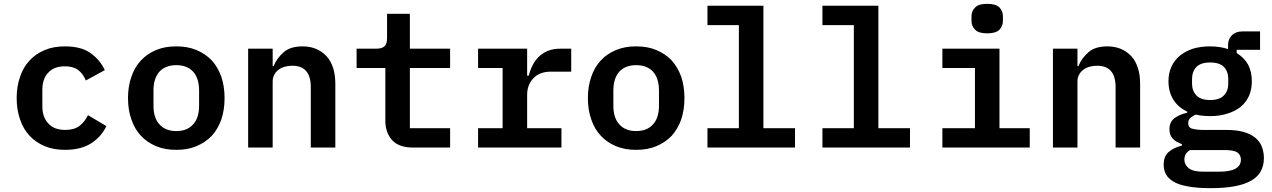

<svg xmlns="http://www.w3.org/2000/svg" viewBox="-20 -770 6640 1002"><path d="M320 12C376 12 422 0 457 -23C492 -46 518 -75 535 -112C535 -112 439 -169 439 -169C439 -169 439 -169 439 -169C428 -146 413 -127 395 -113C376 -99 352 -92 321 -92C321 -92 321 -92 321 -92C282 -92 252 -103 232 -126C211 -148 201 -178 201 -215C201 -215 201 -301 201 -301C201 -301 201 -301 201 -301C201 -339 211 -369 232 -391C252 -413 281 -424 319 -424C319 -424 319 -424 319 -424C348 -424 372 -417 389 -404C406 -390 419 -372 428 -350C428 -350 527 -404 527 -404C527 -404 527 -404 527 -404C510 -441 484 -471 451 -494C418 -517 374 -528 319 -528C319 -528 319 -528 319 -528C280 -528 245 -522 214 -509C183 -496 156 -478 135 -455C113 -432 96 -403 85 -370C73 -337 67 -299 67 -258C67 -258 67 -258 67 -258C67 -217 73 -179 85 -146C96 -113 113 -84 135 -61C156 -38 183 -20 214 -7C245 6 281 12 320 12C320 12 320 12 320 12Z M900 12C939 12 974 6 1005 -7C1036 -20 1063 -38 1085 -61C1106 -84 1123 -113 1135 -146C1146 -179 1152 -217 1152 -258C1152 -258 1152 -258 1152 -258C1152 -299 1146 -337 1135 -370C1123 -403 1106 -432 1085 -455C1063 -478 1036 -496 1005 -509C974 -522 939 -528 900 -528C900 -528 900 -528 900 -528C861 -528 826 -522 795 -509C764 -496 737 -478 716 -455C694 -432 677 -403 666 -370C654 -337 648 -299 648 -258C648 -258 648 -258 648 -258C648 -217 654 -179 666 -146C677 -113 694 -84 716 -61C737 -38 764 -20 795 -7C826 6 861 12 900 12C900 12 900 12 900 12ZM900 -86C863 -86 834 -97 813 -120C792 -142 781 -175 781 -218C781 -218 781 -298 781 -298C781 -298 781 -298 781 -298C781 -341 792 -374 813 -397C834 -419 863 -430 900 -430C900 -430 900 -430 900 -430C937 -430 966 -419 987 -397C1008 -374 1019 -341 1019 -298C1019 -298 1019 -218 1019 -218C1019 -218 1019 -218 1019 -218C1019 -175 1008 -142 987 -120C966 -97 937 -86 900 -86C900 -86 900 -86 900 -86Z M1403 0C1403 0 1403 -345 1403 -345C1403 -345 1403 -345 1403 -345C1403 -359 1406 -371 1412 -381C1417 -391 1425 -400 1435 -407C1444 -414 1455 -419 1467 -422C1479 -425 1492 -427 1505 -427C1505 -427 1505 -427 1505 -427C1570 -427 1602 -390 1602 -315C1602 -315 1602 0 1602 0C1602 0 1730 0 1730 0C1730 0 1730 -333 1730 -333C1730 -333 1730 -333 1730 -333C1730 -396 1714 -444 1683 -478C1651 -511 1610 -528 1559 -528C1559 -528 1559 -528 1559 -528C1517 -528 1484 -518 1461 -498C1437 -477 1419 -453 1408 -425C1408 -425 1403 -425 1403 -425C1403 -425 1403 -516 1403 -516C1403 -516 1275 -516 1275 -516C1275 -516 1275 0 1275 0C1275 0 1403 0 1403 0Z M2329 0C2329 0 2329 -101 2329 -101C2329 -101 2119 -101 2119 -101C2119 -101 2119 -415 2119 -415C2119 -415 2329 -415 2329 -415C2329 -415 2329 -516 2329 -516C2329 -516 2119 -516 2119 -516C2119 -516 2119 -698 2119 -698C2119 -698 2000 -698 2000 -698C2000 -698 2000 -573 2000 -573C2000 -573 2000 -573 2000 -573C2000 -552 1996 -537 1987 -529C1978 -520 1964 -516 1943 -516C1943 -516 1841 -516 1841 -516C1841 -516 1841 -415 1841 -415C1841 -415 1991 -415 1991 -415C1991 -415 1991 -140 1991 -140C1991 -140 1991 -140 1991 -140C1991 -99 2003 -65 2026 -39C2049 -13 2086 0 2135 0C2135 0 2329 0 2329 0Z M2475 0C2475 0 2910 0 2910 0C2910 0 2910 -101 2910 -101C2910 -101 2731 -101 2731 -101C2731 -101 2731 -275 2731 -275C2731 -275 2731 -275 2731 -275C2731 -310 2742 -339 2764 -362C2786 -385 2816 -396 2855 -396C2855 -396 2961 -396 2961 -396C2961 -396 2961 -516 2961 -516C2961 -516 2905 -516 2905 -516C2905 -516 2905 -516 2905 -516C2879 -516 2857 -512 2838 -504C2819 -496 2804 -486 2791 -473C2778 -460 2767 -445 2759 -428C2750 -411 2744 -393 2739 -375C2739 -375 2731 -375 2731 -375C2731 -375 2731 -516 2731 -516C2731 -516 2475 -516 2475 -516C2475 -516 2475 -415 2475 -415C2475 -415 2603 -415 2603 -415C2603 -415 2603 -101 2603 -101C2603 -101 2475 -101 2475 -101C2475 -101 2475 0 2475 0Z M3300 12C3339 12 3374 6 3405 -7C3436 -20 3463 -38 3485 -61C3506 -84 3523 -113 3535 -146C3546 -179 3552 -217 3552 -258C3552 -258 3552 -258 3552 -258C3552 -299 3546 -337 3535 -370C3523 -403 3506 -432 3485 -455C3463 -478 3436 -496 3405 -509C3374 -522 3339 -528 3300 -528C3300 -528 3300 -528 3300 -528C3261 -528 3226 -522 3195 -509C3164 -496 3137 -478 3116 -455C3094 -432 3077 -403 3066 -370C3054 -337 3048 -299 3048 -258C3048 -258 3048 -258 3048 -258C3048 -217 3054 -179 3066 -146C3077 -113 3094 -84 3116 -61C3137 -38 3164 -20 3195 -7C3226 6 3261 12 3300 12C3300 12 3300 12 3300 12ZM3300 -86C3263 -86 3234 -97 3213 -120C3192 -142 3181 -175 3181 -218C3181 -218 3181 -298 3181 -298C3181 -298 3181 -298 3181 -298C3181 -341 3192 -374 3213 -397C3234 -419 3263 -430 3300 -430C3300 -430 3300 -430 3300 -430C3337 -430 3366 -419 3387 -397C3408 -374 3419 -341 3419 -298C3419 -298 3419 -218 3419 -218C3419 -218 3419 -218 3419 -218C3419 -175 3408 -142 3387 -120C3366 -97 3337 -86 3300 -86C3300 -86 3300 -86 3300 -86Z M3672 0C3672 0 4129 0 4129 0C4129 0 4129 -101 4129 -101C4129 -101 3964 -101 3964 -101C3964 -101 3964 -740 3964 -740C3964 -740 3672 -740 3672 -740C3672 -740 3672 -639 3672 -639C3672 -639 3836 -639 3836 -639C3836 -639 3836 -101 3836 -101C3836 -101 3672 -101 3672 -101C3672 -101 3672 0 3672 0Z M4272 0C4272 0 4729 0 4729 0C4729 0 4729 -101 4729 -101C4729 -101 4564 -101 4564 -101C4564 -101 4564 -740 4564 -740C4564 -740 4272 -740 4272 -740C4272 -740 4272 -639 4272 -639C4272 -639 4436 -639 4436 -639C4436 -639 4436 -101 4436 -101C4436 -101 4272 -101 4272 -101C4272 -101 4272 0 4272 0Z M5132 -596C5162 -596 5183 -602 5196 -615C5208 -628 5214 -643 5214 -661C5214 -661 5214 -685 5214 -685C5214 -685 5214 -685 5214 -685C5214 -703 5208 -718 5196 -731C5183 -744 5162 -750 5132 -750C5132 -750 5132 -750 5132 -750C5102 -750 5081 -744 5069 -731C5056 -718 5050 -703 5050 -685C5050 -685 5050 -661 5050 -661C5050 -661 5050 -661 5050 -661C5050 -643 5056 -628 5069 -615C5081 -602 5102 -596 5132 -596C5132 -596 5132 -596 5132 -596ZM4898 0C4898 0 5354 0 5354 0C5354 0 5354 -101 5354 -101C5354 -101 5196 -101 5196 -101C5196 -101 5196 -516 5196 -516C5196 -516 4898 -516 4898 -516C4898 -516 4898 -415 4898 -415C4898 -415 5068 -415 5068 -415C5068 -415 5068 -101 5068 -101C5068 -101 4898 -101 4898 -101C4898 -101 4898 0 4898 0Z M5603 0C5603 0 5603 -345 5603 -345C5603 -345 5603 -345 5603 -345C5603 -359 5606 -371 5612 -381C5617 -391 5625 -400 5635 -407C5644 -414 5655 -419 5667 -422C5679 -425 5692 -427 5705 -427C5705 -427 5705 -427 5705 -427C5770 -427 5802 -390 5802 -315C5802 -315 5802 0 5802 0C5802 0 5930 0 5930 0C5930 0 5930 -333 5930 -333C5930 -333 5930 -333 5930 -333C5930 -396 5914 -444 5883 -478C5851 -511 5810 -528 5759 -528C5759 -528 5759 -528 5759 -528C5717 -528 5684 -518 5661 -498C5637 -477 5619 -453 5608 -425C5608 -425 5603 -425 5603 -425C5603 -425 5603 -516 5603 -516C5603 -516 5475 -516 5475 -516C5475 -516 5475 0 5475 0C5475 0 5603 0 5603 0Z M6576 54C6576 33 6572 13 6565 -5C6558 -23 6546 -39 6530 -52C6514 -65 6493 -75 6468 -82C6443 -89 6412 -92 6376 -92C6376 -92 6259 -92 6259 -92C6259 -92 6259 -92 6259 -92C6238 -92 6219 -94 6204 -98C6189 -101 6181 -111 6181 -127C6181 -127 6181 -127 6181 -127C6181 -139 6185 -149 6194 -156C6203 -163 6212 -169 6221 -172C6221 -172 6221 -172 6221 -172C6232 -169 6244 -167 6257 -166C6269 -165 6282 -164 6295 -164C6295 -164 6295 -164 6295 -164C6328 -164 6358 -168 6385 -177C6412 -185 6435 -197 6454 -212C6473 -227 6487 -246 6498 -269C6508 -292 6513 -317 6513 -346C6513 -346 6513 -346 6513 -346C6513 -380 6506 -409 6493 -434C6479 -458 6459 -478 6434 -493C6434 -493 6434 -510 6434 -510C6434 -510 6556 -510 6556 -510C6556 -510 6556 -606 6556 -606C6556 -606 6463 -606 6463 -606C6463 -606 6463 -606 6463 -606C6440 -606 6422 -599 6409 -586C6396 -573 6389 -556 6389 -536C6389 -536 6389 -514 6389 -514C6389 -514 6389 -514 6389 -514C6361 -523 6330 -528 6295 -528C6295 -528 6295 -528 6295 -528C6262 -528 6233 -524 6206 -516C6179 -507 6157 -495 6138 -480C6119 -464 6104 -445 6094 -423C6083 -400 6078 -375 6078 -346C6078 -346 6078 -346 6078 -346C6078 -308 6087 -276 6104 -249C6121 -222 6145 -202 6176 -187C6176 -187 6176 -182 6176 -182C6176 -182 6176 -182 6176 -182C6148 -175 6126 -166 6109 -153C6092 -140 6083 -121 6083 -96C6083 -96 6083 -96 6083 -96C6083 -75 6089 -58 6101 -46C6112 -34 6128 -25 6148 -18C6148 -18 6148 -10 6148 -10C6148 -10 6148 -10 6148 -10C6118 -3 6095 9 6078 24C6061 39 6053 61 6053 90C6053 90 6053 90 6053 90C6053 109 6057 125 6065 140C6073 155 6087 168 6106 179C6125 190 6150 198 6181 203C6212 209 6251 212 6298 212C6298 212 6298 212 6298 212C6393 212 6464 199 6509 173C6554 148 6576 108 6576 54C6576 54 6576 54 6576 54ZM6456 63C6456 105 6418 126 6343 126C6343 126 6260 126 6260 126C6260 126 6260 126 6260 126C6224 126 6199 120 6184 108C6169 96 6161 81 6161 63C6161 63 6161 63 6161 63C6161 41 6171 24 6191 13C6191 13 6369 13 6369 13C6369 13 6369 13 6369 13C6402 13 6425 17 6438 26C6450 35 6456 48 6456 63C6456 63 6456 63 6456 63ZM6295 -248C6263 -248 6239 -256 6224 -272C6209 -287 6201 -308 6201 -333C6201 -333 6201 -359 6201 -359C6201 -359 6201 -359 6201 -359C6201 -384 6209 -405 6224 -421C6239 -436 6263 -444 6295 -444C6295 -444 6295 -444 6295 -444C6328 -444 6352 -436 6367 -421C6382 -405 6390 -384 6390 -359C6390 -359 6390 -333 6390 -333C6390 -333 6390 -333 6390 -333C6390 -308 6382 -287 6367 -272C6352 -256 6328 -248 6295 -248C6295 -248 6295 -248 6295 -248Z"/></svg>

Font: IBM Plex Mono Mod
Style: SemiBold
Weight: 500
Designer: Mike Abbink, Paul van der Laan, Pieter van Rosmalen
Foundry: Bold Monday
Version: ""